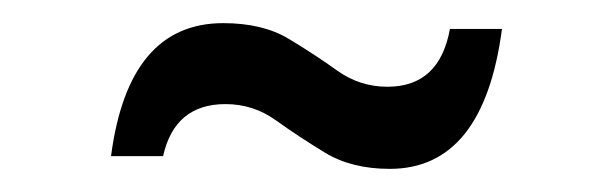

<svg xmlns="http://www.w3.org/2000/svg" viewBox="-20 -439 525 166"><path d="M76 -304Q91 -419 173 -419Q207 -419 229.5 -405.5Q252 -392 271.5 -378Q291 -364 315 -364Q360 -364 369 -414H414Q398 -293 317 -293Q284 -293 261 -307Q238 -321 218.5 -335Q199 -349 175 -349Q131 -349 121 -304Z"/></svg>

Font: Domine
Style: Regular
Weight: 400
Designer: Pablo Impallari, Rodrigo Fuenzalida, Brenda Gallo
Foundry: Pablo Impallari, Rodrigo Fuenzalida, Brenda Gallo
Version: Version 2.000